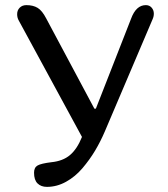

<svg xmlns="http://www.w3.org/2000/svg" viewBox="-20 -729 655 749"><path d="M354 -305.2 491.2 -655.8Q510.7 -709 548.8 -709Q563 -709 571.5 -699.2Q580.1 -689.5 580.1 -675.8Q580.1 -664.6 575.2 -653.8L389.2 -216.8Q372.1 -176.8 351.1 -141.6Q330.1 -106.4 301.8 -73Q273.4 -39.6 237.5 -19.8Q201.7 0 163.1 0Q140.1 0 126.5 -13.4Q112.8 -26.9 112.8 -55.2Q112.8 -75.7 126.7 -83.5Q140.6 -91.3 180.2 -96.2Q225.1 -100.6 252.9 -124Q280.8 -147.5 299.8 -194.8L53.2 -648.9Q46.9 -659.7 46.9 -673.8Q46.9 -689 56.9 -699Q66.9 -709 83 -709Q109.4 -709 127 -698.2Q144.5 -687.5 160.2 -657.2L348.1 -305.2Z"/></svg>

Font: Marmelad
Style: Regular
Weight: 400
Designer: Manvel Shmavonyan
Foundry: Cyreal (www.cyreal.org)
Version: Version 1.000